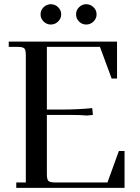

<svg xmlns="http://www.w3.org/2000/svg" viewBox="-20 -902 673 922"><path d="M22 -676.8V-702.1H542V-524.9H516.1L460 -676.8H205.1V-376H279.8Q352.5 -376 422.9 -382.8L425.8 -355V-350.1L397.9 -347.2Q368.2 -350.1 320.8 -350.1H205.1V-65.9Q205.1 -41 212.2 -33.4Q219.2 -25.9 244.1 -25.9H496.1L550.8 -176.8H578.1V0H58.1V-25.9H104V-637.2Q104 -662.1 96.9 -669.4Q89.8 -676.8 64.9 -676.8ZM189.5 -798.6Q174.8 -813 174.8 -833Q174.8 -853 189.5 -867.4Q204.1 -881.8 224.1 -881.8Q244.1 -881.8 259 -867.4Q273.9 -853 273.9 -833Q273.9 -813 259 -798.6Q244.1 -784.2 224.1 -784.2Q204.1 -784.2 189.5 -798.6ZM359.6 -798.6Q345.2 -813 345.2 -833Q345.2 -853 359.6 -867.4Q374 -881.8 394 -881.8Q414.1 -881.8 429 -867.4Q443.8 -853 443.8 -833Q443.8 -813 429 -798.6Q414.1 -784.2 394 -784.2Q374 -784.2 359.6 -798.6Z"/></svg>

Font: Dihjauti S
Style: Bold
Weight: 700
Designer: T. Christopher White
Version: Version 3.0.0